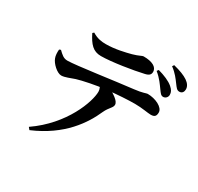

<svg xmlns="http://www.w3.org/2000/svg" viewBox="-182 -1027 1364 1323"><g transform="rotate(30 500.0 -365.5)"><path d="M884.8 -581.1C903.4 -580.8 918.7 -596.9 918.9 -615.2C919.2 -636.7 910.4 -652.5 889.3 -670.9C861.5 -694.7 817 -713.1 767.1 -726.9L757.4 -714C801.6 -678.2 823.9 -642.6 842.7 -617.3C859.4 -594.7 867.2 -581.4 884.8 -581.1ZM187.8 60.2 202.5 77.9C428.1 -17.8 527.5 -169.6 577.6 -283.3C600.4 -332.3 626.3 -343 626.3 -368.1C626.3 -398.8 578.1 -427.8 518.5 -460.3L451.7 -450.1C474.1 -429.5 482.2 -408.6 482.2 -388.6C482.2 -310.3 405.7 -89.5 187.8 60.2ZM203.5 -357.5C233 -357.8 269.1 -375.6 302.5 -386.2C343.5 -399.3 449.4 -421.2 525.7 -429.1C608.1 -437.9 688.7 -442.8 742 -442.8C799.4 -442.8 849.9 -431.9 871.9 -431.9C899.2 -431.9 913.9 -440.2 913.9 -472.8C913.9 -513.6 846.8 -546.2 783.6 -546.2C773.7 -546.2 752.6 -533.8 685 -526.3C549.9 -511.5 256.4 -467.5 188.9 -467.5C157.9 -467.5 139.8 -485.8 114.3 -510.1L101.9 -505.1C99.9 -481.4 100.9 -457 108.1 -439C119.6 -404.9 169.9 -357.3 203.5 -357.5ZM373.4 -610.5C457.6 -610.5 618.8 -636.7 698.4 -655.3C730.4 -662.5 740.2 -675.6 740.2 -695.6C740.2 -734.8 697.8 -755.8 631.7 -755.8C617.5 -755.8 603.3 -742.4 553.4 -728.7C511.8 -717.7 434.9 -698.5 362.1 -698.5C329.1 -698.5 294 -702.3 253.3 -727.6L242.9 -718.5C278.5 -647.5 310.6 -610.5 373.4 -610.5ZM963.8 -667.8C986.8 -667.6 996.2 -685.5 996.2 -704.2C996.2 -726.4 983.6 -746.4 958.8 -763.5C932.6 -781.3 895.2 -795.6 842.8 -808.8L833.6 -795.2C875.9 -764 897.5 -732.7 917.5 -706C935.9 -681.7 944.2 -668.1 963.8 -667.8Z"/></g></svg>

Font: Source Han Serif CN VF
Style: Regular
Weight: 250
Designer: Ryoko NISHIZUKA 西塚涼子 (kana & ideographs); Frank Grießhammer (Latin, Greek & Cyrillic); Wenlong ZHANG 张文龙 (bopomofo); San
Foundry: Adobe
Version: Version 2.002;hotconv 1.1.0;makeotfexe 2.6.0